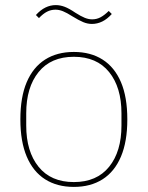

<svg xmlns="http://www.w3.org/2000/svg" viewBox="-20 -722 580 754"><path d="M270 12Q204 12 157 -18Q110 -48 85 -107Q60 -166 60 -253Q60 -341 85 -399.5Q110 -458 157 -488Q204 -518 270 -518Q336 -518 383 -488Q430 -458 455 -399.5Q480 -341 480 -253Q480 -166 455 -107Q430 -48 383 -18Q336 12 270 12ZM270 -7Q360 -7 408.5 -67Q457 -127 457 -229V-277Q457 -379 408.5 -439Q360 -499 270 -499Q180 -499 131.5 -439Q83 -379 83 -277V-229Q83 -127 131.5 -67Q180 -7 270 -7ZM341 -628Q324 -628 307 -635Q290 -642 264 -658Q242 -672 227 -678Q212 -684 198 -684Q180 -684 164.5 -676Q149 -668 133 -651L121 -663Q139 -683 158.5 -692.5Q178 -702 199 -702Q216 -702 233.5 -695.5Q251 -689 276 -672Q298 -658 313 -652Q328 -646 342 -646Q360 -646 375.5 -654.5Q391 -663 407 -679L419 -667Q401 -647 381.5 -637.5Q362 -628 341 -628Z"/></svg>

Font: IBM Plex Sans Thin
Style: Regular
Weight: 250
Designer: Mike Abbink, Paul van der Laan, Pieter van Rosmalen
Foundry: Bold Monday
Version: Version 3.201